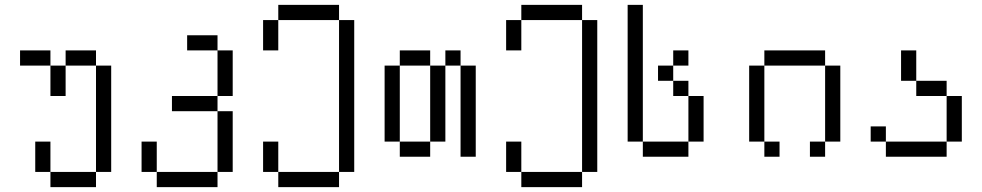

<svg xmlns="http://www.w3.org/2000/svg" viewBox="-20 -645 4040 790"><path d="M187.5 62.5V125H375V62.5ZM187.5 62.5Q187.5 62.5 187.5 -62.5H125Q125 -62.5 125 62.5ZM375 62.5H437.5V-375H375ZM187.5 -375Q187.5 -375 187.5 -250H250Q250 -250 250 -375ZM187.5 -375V-437.5H62.5V-375ZM250 -375H375V-437.5H250Z M625 62.5V125H875V62.5ZM625 62.5Q625 62.5 625 -62.5H562.5Q562.5 -62.5 562.5 62.5ZM875 62.5H937.5Q937.5 62.5 937.5 -187.5H875Q875 -187.5 875 62.5ZM875 -187.5V-250H687.5V-187.5ZM875 -250H937.5V-437.5H875ZM875 -437.5V-500H750V-437.5Z M1125 62.5V125H1375V62.5ZM1125 62.5Q1125 62.5 1125 -62.5H1062.5Q1062.5 -62.5 1062.5 62.5ZM1375 62.5H1437.5Q1437.5 62.5 1437.5 -562.5H1375Q1375 -562.5 1375 62.5ZM1062.5 -562.5Q1062.5 -562.5 1062.5 -437.5H1125Q1125 -437.5 1125 -562.5ZM1125 -562.5H1375V-625H1125Z M1625 -62.5V0H1750V-62.5ZM1625 -62.5V-375H1562.5V-62.5ZM1750 -62.5H1812.5V-375H1750ZM1875 -375Q1875 -375 1875 0H1937.5Q1937.5 0 1937.5 -375ZM1625 -375H1750V-437.5H1625ZM1812.5 -375H1875V-437.5H1812.5Z M2125 62.5V125H2375V62.5ZM2125 62.5Q2125 62.5 2125 -62.5H2062.5Q2062.5 -62.5 2062.5 62.5ZM2375 62.5H2437.5Q2437.5 62.5 2437.5 -562.5H2375Q2375 -562.5 2375 62.5ZM2062.5 -562.5Q2062.5 -562.5 2062.5 -437.5H2125Q2125 -437.5 2125 -562.5ZM2125 -562.5H2375V-625H2125Z M2812.5 -375V-437.5H2750V-375H2687.5V-312.5H2750V-250H2812.5V-62.5H2625V0H2812.5V-62.5H2875V-250H2812.5V-312.5H2750V-375ZM2625 -62.5V-625H2562.5V-62.5Z M3187.5 0V-62.5H3125V0ZM3125 -62.5V-375H3062.5V-62.5ZM3375 -62.5H3312.5V0H3375ZM3375 -62.5H3437.5V-375H3375ZM3125 -375H3375V-437.5H3125Z M3625 -62.5V0H3875V-62.5ZM3625 -62.5V-125H3562.5V-62.5ZM3875 -62.5H3937.5V-250H3875ZM3875 -250V-312.5H3750V-250ZM3750 -312.5Q3750 -312.5 3750 -437.5H3687.5Q3687.5 -437.5 3687.5 -312.5Z"/></svg>

Font: BFUnifontExMono
Style: Regular
Weight: 500
Version: Version 15.0.06